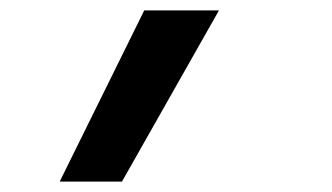

<svg xmlns="http://www.w3.org/2000/svg" viewBox="-20 -178 640 370"><path d="M95 172 258 -158H402L215 172Z"/></svg>

Font: Iosevka HT Extended
Style: Bold Italic
Weight: 700
Width: 7
Italic angle: -9°
Monospace: yes
Designer: Belleve Invis
Foundry: Belleve Invis
Version: Version 32.3.0; ttfautohint (v1.8.4)